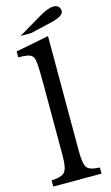

<svg xmlns="http://www.w3.org/2000/svg" viewBox="-143 -1010 611 1060"><g transform="rotate(-15 162.5 -480.0)"><path d="M209 -810V-156Q209 -80 224.5 -58.5Q240 -37 298 -35V0H22V-35Q81 -38 98.5 -59Q116 -80 116 -149V-560Q116 -675 110 -700Q105 -723 86.5 -731Q68 -739 20 -739V-773ZM123 -850H63L193 -927Q248 -960 280 -960Q297 -960 307.5 -950.5Q318 -941 318 -925Q318 -895 243 -878Z"/></g></svg>

Font: Libre Baskerville
Style: Regular
Weight: 400
Designer: Pablo Impallari, Rodrigo Fuenzalida
Foundry: Pablo Impallari, Rodrigo Fuenzalida
Version: Version 1.000